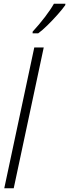

<svg xmlns="http://www.w3.org/2000/svg" viewBox="-20 -1016 373 1036"><path d="M3 0 165 -760H216L54 0ZM156 -845Q191 -883 222 -923.5Q253 -964 271 -996H333L332 -988Q318 -968 291.5 -938Q265 -908 236.5 -880Q208 -852 186 -836H156Z"/></svg>

Font: Noto Sans ExtraCondensed Light
Style: Italic
Weight: 300
Width: 2
Italic angle: -12°
Designer: Monotype Design Team
Foundry: Monotype Imaging Inc.
Version: Version 2.013; ttfautohint (v1.8.4.7-5d5b)